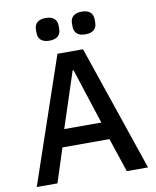

<svg xmlns="http://www.w3.org/2000/svg" viewBox="-96 -976 855 1050"><g transform="rotate(-10 331.0 -451.0)"><path d="M522 0 459 -189H198L137 0H22L260 -698H402L640 0ZM331 -594H326L225 -286H431ZM230 -776C185 -776 167 -799 167 -830V-848C167 -879 185 -902 230 -902C275 -902 293 -879 293 -848V-830C293 -799 275 -776 230 -776ZM430 -776C385 -776 367 -799 367 -830V-848C367 -879 385 -902 430 -902C475 -902 493 -879 493 -848V-830C493 -799 475 -776 430 -776Z"/></g></svg>

Font: Plexus Sans Medium
Style: Regular
Weight: 500
Version: Version 2.001;PS 002.001;hotconv 1.0.70;makeotf.lib2.5.58329